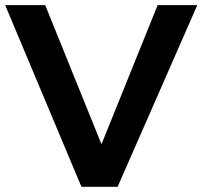

<svg xmlns="http://www.w3.org/2000/svg" viewBox="-20 -718 778 738"><path d="M738.3 -698.2 432.1 0H293L0 -698.2H153.8L370.1 -163.6L585.9 -698.2Z"/></svg>

Font: Voltera
Style: Bold
Weight: 700
Designer: Bernd Montag
Version: Version 1.301